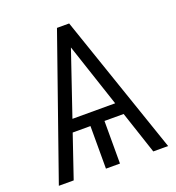

<svg xmlns="http://www.w3.org/2000/svg" viewBox="-132 -832 857 937"><g transform="rotate(-20 296.5 -363.5)"><path d="M504.3 0 430.8 -221.2H331.3V0H258.5V-221.2H166.2L90.9 0H13.8L268.8 -727.3H332L581.3 0ZM409.8 -284.4 300.1 -614.3 187.9 -284.4Z"/></g></svg>

Font: Inter Zeller Light
Style: Regular
Weight: 300
Designer: Rasmus Andersson; Joe Bland
Foundry: zeller
Version: Version 3.015;git-dec3a8cb1